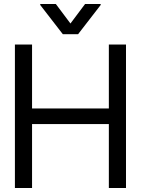

<svg xmlns="http://www.w3.org/2000/svg" viewBox="-20 -942 706 962"><path d="M54.7 0V-718.8H140.6V-398.4H525.4V-718.8H611.3V0H525.4V-320.3H140.6V0ZM259.8 -921.9 333 -824.2 406.2 -921.9H484.4V-917L371.1 -770.5H294.9L181.6 -917V-921.9Z"/></svg>

Font: Inter Display V
Style: Regular
Weight: 400
Designer: Rasmus Andersson
Foundry: rsms
Version: Version 3.015;git-src